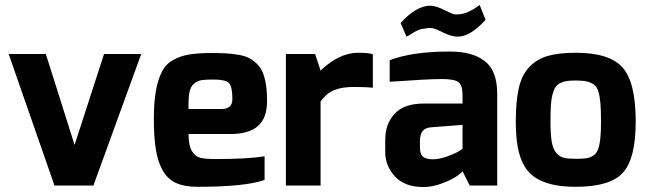

<svg xmlns="http://www.w3.org/2000/svg" viewBox="-20 -749 2625 775"><path d="M15 -531H165L281 -164L400 -531H550L357 0H200Z M601 -268Q601 -337 609.5 -383.5Q618 -430 634 -460.5Q650 -491 679 -507Q708 -523 743.5 -529Q779 -535 833 -535Q869 -535 894 -533.5Q919 -532 944.5 -527.5Q970 -523 986 -514.5Q1002 -506 1017 -491.5Q1032 -477 1040.5 -456.5Q1049 -436 1053.5 -407.5Q1058 -379 1058 -342Q1058 -272 1021 -240Q984 -208 910 -208H741Q741 -162 754.5 -139.5Q768 -117 788.5 -112Q809 -107 853 -107Q976 -107 1048 -118V-23Q973 5 776 5Q725 5 691.5 -10Q658 -25 638 -59Q618 -93 609.5 -143Q601 -193 601 -268ZM741 -309H874Q918 -309 918 -349Q918 -399 904.5 -413.5Q891 -428 841 -428Q809 -428 793.5 -425.5Q778 -423 763.5 -411.5Q749 -400 744.5 -376Q740 -352 741 -309Z M1134 0V-531H1252L1274 -464Q1349 -536 1426 -536Q1469 -536 1485 -530V-395Q1457 -398 1408 -398Q1361 -398 1329.5 -385.5Q1298 -373 1274 -339V0Z M1828 -691Q1866 -691 1916 -729L1940 -669Q1878 -601 1828 -601Q1803 -601 1768 -618Q1733 -636 1719 -636Q1706 -636 1696 -634Q1686 -633 1680 -631.5Q1674 -630 1665 -626Q1655 -621 1651 -619Q1648 -617 1637 -610Q1625 -603 1621 -601L1597 -656Q1660 -726 1717 -726Q1742 -725 1775 -708Q1808 -691 1817 -691ZM1553 -506Q1644 -541 1796 -541Q1888 -541 1937 -502Q1987 -464 1987 -370V0H1876L1847 -58Q1843 -51 1821 -36Q1800 -22 1762 -8Q1724 6 1689 6Q1615 6 1575 -36Q1535 -79 1535 -135V-185Q1535 -249 1573 -290Q1611 -331 1690 -331H1808H1847V-356V-365Q1847 -405 1830 -418Q1813 -430 1762 -430Q1711 -430 1553 -419ZM1675 -155Q1675 -125 1688 -116Q1701 -106 1726 -106Q1751 -106 1781 -116Q1812 -127 1829 -137L1847 -148V-245L1718 -235Q1675 -231 1675 -181Z M2062 -258Q2062 -340 2074 -393Q2086 -446 2116 -478Q2146 -510 2190.5 -523Q2235 -536 2304 -536Q2441 -536 2493.5 -476Q2546 -416 2546 -258Q2546 -109 2494.5 -52Q2443 5 2304 5Q2249 5 2208.5 -4.5Q2168 -14 2139.5 -33Q2111 -52 2094 -83.5Q2077 -115 2069.5 -157.5Q2062 -200 2062 -258ZM2202 -258Q2202 -207 2207 -177Q2212 -147 2225.5 -131.5Q2239 -116 2256 -112Q2273 -108 2304 -108Q2331 -108 2345.5 -110Q2360 -112 2373.5 -120Q2387 -128 2393.5 -145Q2400 -162 2403 -188.5Q2406 -215 2406 -258Q2406 -304 2403.5 -332.5Q2401 -361 2395 -380.5Q2389 -400 2376 -408.5Q2363 -417 2347 -420.5Q2331 -424 2304 -424Q2282 -424 2268 -422Q2254 -420 2241 -413.5Q2228 -407 2221.5 -396.5Q2215 -386 2210 -367Q2205 -348 2203.5 -322Q2202 -296 2202 -258Z"/></svg>

Font: Mina
Style: Bold
Weight: 700
Version: Version 1.000